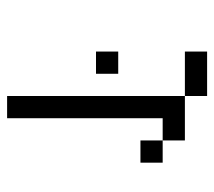

<svg xmlns="http://www.w3.org/2000/svg" viewBox="-51 -551 602 540"><g transform="rotate(90 250.0 -281.0)"><path d="M250 -500H125V-562.5H250ZM125 -312.5H187.5V-250H125ZM250 -500H375V-437.5H312.5V0H250ZM375 -437.5H437.5V-375H375Z"/></g></svg>

Font: 寒蝉点阵体 16px
Style: Regular
Weight: 400
Designer: Designed by Warren2060
Foundry: ChillType
Version: Version 1.000